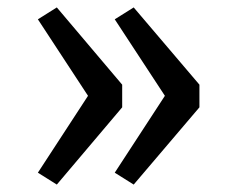

<svg xmlns="http://www.w3.org/2000/svg" viewBox="-20 -552 640 517"><path d="M217 -294 82 -87 133 -55 309 -263V-324L133 -532L82 -500ZM424 -294 289 -87 340 -55 517 -263V-324L340 -532L289 -500Z"/></svg>

Font: FiraMono Nerd Font
Style: Regular
Weight: 400
Designer: Carrois Corporate & Edenspiekermann AG
Foundry: Carrois Corporate GbR & Edenspiekermann AG
Version: Version 003.206;Nerd Fonts 3.3.0